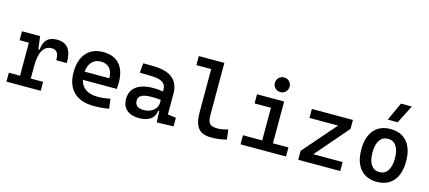

<svg xmlns="http://www.w3.org/2000/svg" viewBox="-59 -1337 4220 1888"><g transform="rotate(15 2051.0 -392.5)"><path d="M37.6 0V-90.8H151.4V-426.8H57.1V-517.6H241.2L258.3 -388.2H271.5Q279.8 -527.3 411.6 -527.3Q490.2 -527.3 527.1 -479.7Q564 -432.1 564 -329.6H456.1Q456.1 -384.3 439 -408.2Q421.9 -432.1 384.8 -432.1Q322.3 -432.1 291.5 -377.7Q260.7 -323.2 260.7 -222.7V-90.8H386.2V0Z M927.7 9.8Q794.9 9.8 722.9 -59.8Q650.9 -129.4 650.9 -259.8Q650.9 -386.7 712.2 -457Q773.4 -527.3 884.8 -527.3Q990.7 -527.3 1048.8 -463.4Q1106.9 -399.4 1106.9 -278.3Q1106.9 -242.7 1104 -211.4H758.8Q772.5 -150.9 818.8 -119.4Q865.2 -87.9 939.5 -87.9Q972.7 -87.9 1004.4 -91.6Q1036.1 -95.2 1068.8 -101.6L1081.5 -3.9Q1034.7 4.9 996.1 7.3Q957.5 9.8 927.7 9.8ZM885.7 -430.7Q828.6 -430.7 794.7 -394.8Q760.7 -358.9 754.4 -293.5H1006.3Q1006.3 -359.4 974.4 -395Q942.4 -430.7 885.7 -430.7Z M1387.7 9.8Q1306.6 9.8 1262 -29.5Q1217.3 -68.8 1217.3 -141.1Q1217.3 -224.1 1278.1 -268.6Q1338.9 -313 1450.7 -313Q1507.8 -313 1549.8 -304.2V-323.7Q1549.8 -373 1513.7 -396.5Q1477.5 -419.9 1406.2 -421.4L1280.8 -424.8L1290.5 -522.5L1396.5 -521Q1527.3 -519 1590.8 -465.6Q1654.3 -412.1 1654.3 -309.6V-98.6L1738.8 -87.9V0L1568.8 4.9L1563.5 -109.4H1552.7Q1546.9 -49.8 1502.9 -20Q1459 9.8 1387.7 9.8ZM1407.7 -79.1Q1455.1 -79.1 1486.6 -95.5Q1518.1 -111.8 1533.9 -137.5Q1549.8 -163.1 1549.8 -190.4V-218.8Q1524.9 -222.7 1500.5 -223.4Q1476.1 -224.1 1450.2 -224.1Q1322.3 -224.1 1322.3 -150.9Q1322.3 -116.2 1344.5 -97.7Q1366.7 -79.1 1407.7 -79.1Z M2123 9.8Q2031.2 9.8 1990.7 -40Q1950.2 -89.8 1950.2 -199.2V-640.1H1799.3V-732.4H2059.6V-204.1Q2059.6 -165 2067.1 -140.1Q2074.7 -115.2 2096.7 -103.5Q2118.7 -91.8 2162.1 -91.8Q2203.1 -91.8 2266.6 -110.4L2278.8 -10.7Q2239.3 0 2202.1 4.9Q2165 9.8 2123 9.8Z M2665 -597.2Q2633.3 -597.2 2611.8 -618.7Q2590.3 -640.1 2590.3 -671.9Q2590.3 -703.6 2611.8 -725.1Q2633.3 -746.6 2665 -746.6Q2696.8 -746.6 2718.3 -725.1Q2739.7 -703.6 2739.7 -671.9Q2739.7 -640.1 2718.3 -618.7Q2696.8 -597.2 2665 -597.2ZM2420.4 0V-92.3H2616.2V-424.3H2449.7V-517.6H2725.6V-92.3H2883.3V0Z M3007.8 0V-91.3L3299.3 -426.3H3007.8V-517.6H3425.8V-426.3L3136.7 -91.3H3435.5V0Z M3808.6 9.8Q3700.2 9.8 3640.4 -60.5Q3580.6 -130.9 3580.6 -258.8Q3580.6 -387.2 3640.4 -457.3Q3700.2 -527.3 3808.6 -527.3Q3917 -527.3 3976.8 -457.3Q4036.6 -387.2 4036.6 -258.8Q4036.6 -130.9 3976.8 -60.5Q3917 9.8 3808.6 9.8ZM3808.6 -89.4Q3863.3 -89.4 3893.1 -133.5Q3922.9 -177.7 3922.9 -258.8Q3922.9 -339.8 3893.1 -384Q3863.3 -428.2 3808.6 -428.2Q3753.9 -428.2 3724.1 -384Q3694.3 -339.8 3694.3 -258.8Q3694.3 -177.7 3724.1 -133.5Q3753.9 -89.4 3808.6 -89.4ZM3755.9 -609.4 3840.3 -794.9H3951.2L3856.9 -609.4Z"/></g></svg>

Font: Caskaydia Cove Medium
Style: Regular
Weight: 500
Monospace: yes
Designer: Aaron Bell
Foundry: Saja Typeworks
Version: Version 4.300; ttfautohint (v1.8.3)